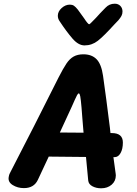

<svg xmlns="http://www.w3.org/2000/svg" viewBox="-20 -1005 737 1036"><path d="M598 -157H592L604 -69Q605 -65 605 -59Q605 -28 582.5 -8.5Q560 11 526 11Q499 11 478.5 0Q458 -11 456 -31L444 -158L243 -160L184 -34Q163 10 109 10Q75 10 48.5 -6.5Q22 -23 27 -50Q29 -63 33 -70Q166 -327 296 -587Q321 -636 338.5 -662Q356 -688 377.5 -700Q399 -712 430 -712Q475 -712 501 -685.5Q527 -659 536 -596Q553 -477 573 -316L576 -287H583Q643 -287 643 -236Q643 -201 630.5 -179Q618 -157 598 -157ZM431 -289Q431 -285 424 -372L420 -424Q416 -470 413 -485.5Q410 -501 405 -501Q401 -501 395.5 -491Q390 -481 383 -465L368 -431L303 -290ZM641 -943Q641 -930 635.5 -919.5Q630 -909 619 -896L597 -873Q540 -810 508 -785Q476 -760 436 -760Q403 -760 371 -797Q339 -834 302 -890Q292 -904 292 -920Q292 -943 312.5 -961.5Q333 -980 357 -980Q370 -980 379 -974Q388 -968 400 -953Q413 -936 434 -906Q443 -892 450.5 -883Q458 -874 461 -874Q464 -874 474 -884.5Q484 -895 498 -909Q519 -933 550 -964Q570 -985 599 -985Q618 -985 629.5 -973Q641 -961 641 -943Z"/></svg>

Font: Mali
Style: Bold Italic
Weight: 700
Italic angle: -10°
Version: Version 1.000; ttfautohint (v1.6)